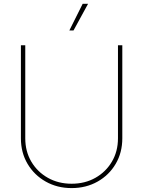

<svg xmlns="http://www.w3.org/2000/svg" viewBox="-20 -961 739 991"><path d="M349.6 9.8Q275.4 9.8 216.1 -23.7Q156.7 -57.1 122.3 -115.2Q87.9 -173.3 87.9 -247.1V-727.5H110.4V-247.1Q110.4 -179.7 141.6 -126.7Q172.9 -73.7 227.1 -43.2Q281.2 -12.7 349.6 -12.7Q418.5 -12.7 472.4 -43.2Q526.4 -73.7 557.6 -126.7Q588.9 -179.7 588.9 -247.1V-727.5H611.3V-247.1Q611.3 -173.3 577.1 -115.2Q543 -57.1 483.6 -23.7Q424.3 9.8 349.6 9.8ZM337.9 -803.7 406.7 -941.4H434.6L359.4 -803.7Z"/></svg>

Font: Inter 20pt Thin
Style: Regular
Weight: 250
Version: Version 4.001;git-66647c0bb